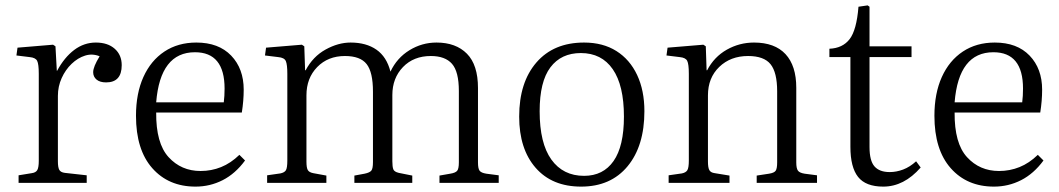

<svg xmlns="http://www.w3.org/2000/svg" viewBox="-20 -679 3934 713"><path d="M49 0V-28L98 -36Q113 -38 118.5 -47.5Q124 -57 124 -82V-405Q124 -441 118 -453Q112 -465 90 -467L41 -473L45 -502L177 -513L186 -507L191 -416H192Q219 -466 255.5 -493.5Q292 -521 336 -521Q380 -521 406 -498Q432 -475 432 -437Q432 -373 374 -373Q351 -373 338.5 -383.5Q326 -394 326 -411Q326 -431 350 -470Q323 -481 296 -472.5Q269 -464 246 -442Q223 -420 209 -389Q195 -358 195 -323V-80Q195 -58 200 -48.5Q205 -39 221 -37L302 -28V0Z M706 14Q606 14 545.5 -54.5Q485 -123 485 -249Q485 -332 512.5 -393Q540 -454 590.5 -487.5Q641 -521 709 -521Q792 -521 838.5 -472.5Q885 -424 885 -346Q885 -305 878 -261H560Q559 -147 606 -95.5Q653 -44 725 -44Q765 -44 801 -58.5Q837 -73 869 -104L890 -83Q854 -34 807 -10Q760 14 706 14ZM560 -299H811Q814 -322 814 -350Q814 -485 704 -485Q575 -485 560 -299Z M972 0V-28L1021 -35Q1036 -38 1041.5 -46.5Q1047 -55 1047 -83V-405Q1047 -439 1041.5 -452Q1036 -465 1013 -467L964 -473L968 -502L1101 -513L1110 -507L1113 -418H1115Q1142 -469 1189 -495Q1236 -521 1282 -521Q1340 -521 1378 -494.5Q1416 -468 1430 -413Q1454 -464 1500.5 -492.5Q1547 -521 1601 -521Q1673 -521 1714 -479.5Q1755 -438 1755 -352V-76Q1755 -53 1761 -45Q1767 -37 1786 -34L1832 -28V0H1612V-27L1652 -34Q1671 -37 1677.5 -44.5Q1684 -52 1684 -76V-341Q1684 -413 1658.5 -442Q1633 -471 1580 -471Q1516 -471 1476.5 -430Q1437 -389 1437 -326V-80Q1437 -60 1440.5 -50.5Q1444 -41 1461 -37L1511 -27V0H1296V-27L1334 -34Q1353 -38 1359 -45.5Q1365 -53 1365 -77V-339Q1365 -411 1341.5 -441Q1318 -471 1261 -471Q1198 -471 1158 -430Q1118 -389 1118 -325V-79Q1118 -56 1123 -47.5Q1128 -39 1143 -36L1192 -27V0Z M2138 14Q2030 14 1969 -56Q1908 -126 1908 -246Q1908 -373 1972 -447Q2036 -521 2149 -521Q2219 -521 2269 -489.5Q2319 -458 2346 -400.5Q2373 -343 2373 -266Q2373 -137 2310.5 -61.5Q2248 14 2138 14ZM2149 -26Q2220 -26 2258.5 -81Q2297 -136 2297 -246Q2297 -362 2255.5 -422Q2214 -482 2137 -482Q2064 -482 2024 -429Q1984 -376 1984 -266Q1984 -147 2027.5 -86.5Q2071 -26 2149 -26Z M2463 0V-28L2512 -35Q2527 -38 2532.5 -47Q2538 -56 2538 -83V-405Q2538 -441 2532 -453Q2526 -465 2504 -467L2455 -473L2459 -502L2592 -513L2601 -507L2604 -418H2606Q2632 -468 2679 -494.5Q2726 -521 2780 -521Q2857 -521 2897 -478Q2937 -435 2937 -353V-76Q2937 -54 2943 -45.5Q2949 -37 2968 -34L3014 -28V0H2790V-27L2836 -34Q2855 -37 2860.5 -45Q2866 -53 2866 -76V-340Q2866 -410 2841.5 -440.5Q2817 -471 2758 -471Q2693 -471 2651 -430.5Q2609 -390 2609 -325V-79Q2609 -57 2614 -47.5Q2619 -38 2634 -36L2689 -27V0Z M3260 14Q3195 14 3166.5 -22Q3138 -58 3138 -134V-467H3060V-498Q3109 -500 3135 -533.5Q3161 -567 3168 -654L3202 -659L3209 -654V-507H3365V-467H3209V-133Q3209 -82 3227.5 -61Q3246 -40 3284 -40Q3309 -40 3334 -49.5Q3359 -59 3382 -80L3399 -57Q3337 14 3260 14Z M3671 14Q3571 14 3510.5 -54.5Q3450 -123 3450 -249Q3450 -332 3477.5 -393Q3505 -454 3555.5 -487.5Q3606 -521 3674 -521Q3757 -521 3803.5 -472.5Q3850 -424 3850 -346Q3850 -305 3843 -261H3525Q3524 -147 3571 -95.5Q3618 -44 3690 -44Q3730 -44 3766 -58.5Q3802 -73 3834 -104L3855 -83Q3819 -34 3772 -10Q3725 14 3671 14ZM3525 -299H3776Q3779 -322 3779 -350Q3779 -485 3669 -485Q3540 -485 3525 -299Z"/></svg>

Font: Literata 36pt Light
Style: Regular
Weight: 300
Designer: Latin by Veronika Burian and Jose Scaglione. Greek by Irene Vlachou. Cyrillic by Vera Evstafieva.
Foundry: TypeTogether
Version: Version 3.002